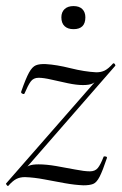

<svg xmlns="http://www.w3.org/2000/svg" viewBox="-26 -605 400 632"><path d="M1 7Q-1 8 -4 4Q-7 0 -6 -1L308 -360L302 -349Q289 -335 278.5 -330Q268 -325 247 -325Q226 -325 197.5 -331Q169 -337 143 -343Q117 -349 101 -349Q84 -349 75 -336.5Q66 -324 55 -298Q54 -294 48 -296.5Q42 -299 44 -304Q59 -347 69.5 -366Q80 -385 92 -390Q104 -395 125 -394Q160 -392 206 -380.5Q252 -369 291 -367Q307 -367 319 -373Q331 -379 346 -396Q349 -398 352 -394Q355 -390 353 -388L40 -29L46 -41Q59 -55 69.5 -59.5Q80 -64 101 -64Q126 -64 158.5 -58.5Q191 -53 221.5 -47Q252 -41 270 -41Q287 -41 296 -52Q305 -63 315 -89Q316 -91 321.5 -90Q327 -89 326 -85Q312 -43 302 -23.5Q292 -4 280.5 0.5Q269 5 249 5Q221 4 187.5 -2Q154 -8 120 -14.5Q86 -21 56 -22Q40 -22 28 -16Q16 -10 1 7ZM216 -509Q197 -509 186.5 -519Q176 -529 176 -548Q176 -565 186.5 -575Q197 -585 216 -585Q235 -585 245 -575Q255 -565 255 -548Q255 -509 216 -509Z"/></svg>

Font: Cormorant Light Light
Style: Italic
Weight: 300
Italic angle: -10°
Version: Version 4.000